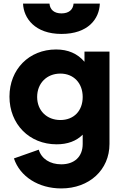

<svg xmlns="http://www.w3.org/2000/svg" viewBox="-20 -835 688 1075"><path d="M323 220C480 220 593 116 593 -29V-546H453V-489C414 -535 361 -558 294 -558C143 -558 33 -447 33 -294C33 -140 144 -27 297 -27C358 -27 407 -45 443 -81V-29C443 42 397 85 323 85C260 85 212 54 197 3L58 52C92 154 196 220 323 220ZM109 -815C112 -733 176 -645 324 -645C473 -645 536 -729 539 -815H392C389 -780 365 -760 324 -760C284 -760 260 -780 257 -815ZM188 -292C188 -369 242 -423 318 -423C392 -423 443 -370 443 -292C443 -214 393 -163 318 -163C242 -163 188 -216 188 -292Z"/></svg>

Font: Mluvka ExtraBold
Style: Regular
Weight: 800
Designer: Modified by Jiří Krblich, Original typeface by Gumpita Rahayu
Foundry: Gumpita Rahayu & Jiří Krblich
Version: Version 2.000;Glyphs 3.1.1 (3134)